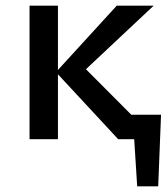

<svg xmlns="http://www.w3.org/2000/svg" viewBox="-20 -490 591 676"><path d="M463 166 447 -86H547L537 166ZM437 -86H518V0H437ZM396 0 177 -236 391 -470H521L245 -211L253 -276L528 0ZM84 0V-470H184V0Z"/></svg>

Font: Ysabeau SC SemiBold
Style: Regular
Weight: 600
Designer: Christian Thalmann (Catharsis Fonts)
Version: Version 2.001;gftools[0.9.30]; featfreeze: smcp